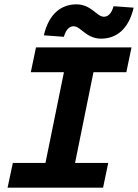

<svg xmlns="http://www.w3.org/2000/svg" viewBox="-20 -872 641 892"><path d="M15.2 0H458.8L482.9 -115.1H328.7L414.2 -536.6H566.9L591 -651.7H147.2L123.1 -536.6H277L191.2 -115.1H39.6L15.2 0ZM449.7 -692.4C519.1 -692.4 577.6 -735 600.8 -836.3L507.8 -843.2C497 -806.7 481.1 -794.3 462.3 -794.3C429.5 -794.3 404.6 -851.8 334.9 -851.8C265.5 -851.8 207 -809 183.7 -707.9L276.7 -701C287.5 -737.5 303.8 -750 322.3 -750C355 -750 380.2 -692.4 449.7 -692.4Z"/></svg>

Font: Source Code Variable
Style: Italic
Weight: 400
Italic angle: -11°
Monospace: yes
Designer: Paul D. Hunt, Teo Tuominen
Foundry: Adobe Systems Incorporated
Version: Version 1.005;PS 1.0;hotconv 16.6.54;makeotf.lib2.5.65590